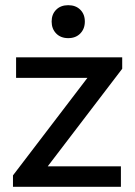

<svg xmlns="http://www.w3.org/2000/svg" viewBox="-20 -720 521 740"><path d="M30 -44 317 -420H42V-499H451V-455L164 -79H446V0H30ZM179 -637Q179 -665 196.5 -682.5Q214 -700 243 -700Q272 -700 289.5 -682.5Q307 -665 307 -637Q307 -609 289.5 -591Q272 -573 243 -573Q214 -573 196.5 -591Q179 -609 179 -637Z"/></svg>

Font: Bai Jamjuree Medium
Style: Regular
Weight: 500
Version: Version 1.000; ttfautohint (v1.6)